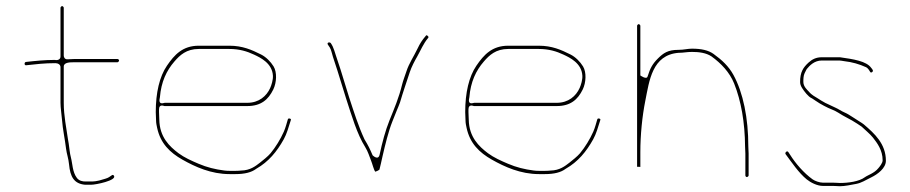

<svg xmlns="http://www.w3.org/2000/svg" viewBox="-20 -612 3076 649"><path d="M184.5 -385V-264C184.5 -247.5 188.1 -226 189.5 -208C192.2 -172.9 199.2 -143.5 203.4 -108.5C205.4 -92.1 211.5 -76.7 213.4 -56.2C217.4 -13.9 230.4 9 267.5 12.5H288C304.5 12.5 375 -2.3 365.3 -17.7C359.7 -26.8 356.3 -13.6 336.4 -8C323 -4.2 309.7 1.5 288 1.5H269C258.8 1.5 247.7 -0.7 240.1 -10.3C224.7 -30.1 225 -60.3 219.9 -78.7C215.4 -95.7 214.9 -110.6 212.2 -126.9L209.6 -142.1C204.5 -178.4 195.5 -220.7 195.5 -264V-387C195.5 -401.6 217.2 -401.5 231 -401.5L377 -401.5C379 -401.5 382.5 -404.7 382.5 -407.5C382.5 -409.7 380 -412.5 377 -412.5H230C223 -412.5 216.1 -412.2 209.1 -411.6C198.9 -410.6 195.5 -418.6 195.5 -424V-586C195.5 -588 192 -591.5 190 -591.5C188 -591.5 184.5 -588 184.5 -586V-421C184.5 -410.7 174.4 -407.3 165.5 -409.5C130.4 -409.3 99.6 -406.2 67.6 -402.6C61.6 -401.8 61.5 -390.4 68.4 -391.4C100.7 -395 130.7 -398.5 167 -398.5C175.7 -398.5 184.5 -394 184.5 -385Z M520.5 -283C524.9 -335.5 542.6 -373 569.6 -404.2C587.8 -425.3 609.9 -446.5 652 -446.5L755 -446.5C789.2 -446.5 815.1 -438.5 838.8 -427.3C860.3 -417.2 900.2 -398.4 902.5 -356.2C903.3 -342.1 897.8 -324.7 893.3 -314.6C881.1 -287.2 855.2 -264.5 816 -264.5H537.1C512.1 -256.6 520.2 -278.6 520.5 -283ZM536 -253.5H816C862.7 -253.5 887.1 -275.6 903.7 -309.4C915.2 -332.8 916.8 -367.8 904.8 -387.5C894.9 -403.7 879 -419.5 862.4 -427.8C830.5 -443.8 799.8 -457.5 755 -457.5H652C597.2 -457.5 569.4 -426.7 544.3 -389.9C519.2 -353.1 506.5 -298.7 506.5 -233C506.5 -224.4 507.5 -215.3 507.5 -206C507.5 -195.6 509.5 -187.6 511.2 -179.6C522.5 -127.1 554.4 -96.3 596.6 -72.4C639.8 -48 693.5 -23.5 756 -23.5L776 -23.5C807.1 -23.5 829.9 -29.3 845.5 -41C845.8 -41.2 846.4 -41.6 846.8 -41.9C887.5 -65.1 915.8 -99.2 939.1 -141.1C949.6 -160 954.8 -180.1 963 -205.7C964.1 -209 963.1 -210.4 959.3 -211.3C955.4 -212.1 953.8 -211 952.9 -208.3C949.2 -196.7 945.8 -181.3 939.4 -166.9C927.9 -141 911.9 -115 894.7 -94.1C886.1 -83.7 868 -69.4 858.7 -62.1C844.2 -50.9 826 -36 794.8 -35.5C790.6 -35 782.6 -34.5 776 -34.5H756C749.6 -34.5 743.5 -34.9 738.3 -35.6C706.9 -39.6 679.5 -46.4 651.1 -58.5C628 -68.3 602.9 -79.5 583.5 -94C552.8 -117.1 519.5 -148.6 518.5 -207.5C518.4 -215.4 517.5 -225 517.5 -233L517.5 -242C517.5 -262 534.4 -253.5 536 -253.5Z M1088.5 -460.8C1092.1 -455 1097.4 -450.5 1101.2 -434.8C1103.1 -427.1 1106.9 -414.6 1110.9 -403C1123.6 -366 1138 -315.2 1149.9 -278.9C1168.9 -221 1186.3 -159.8 1214.6 -114.6C1224.2 -99.3 1228.6 -82.8 1234 -69.8C1238.7 -58.6 1243.3 -37.7 1248.6 -31.6C1251.7 -32.2 1259.3 -35.8 1262.6 -38.7C1266 -51 1268.9 -65.8 1272.9 -83.1C1281.7 -121.3 1292.5 -166.8 1306.4 -201.6L1320.4 -236.6C1324.4 -246.5 1329 -256.5 1332.1 -265.7C1342.2 -300.2 1354.1 -334.6 1365 -367.7C1371.5 -387.3 1381.5 -405.6 1390.1 -420.7C1401.7 -441 1411 -464.8 1427.4 -484C1428.9 -485.7 1428.9 -488.2 1425.4 -491C1420.9 -494.6 1420.5 -492.2 1418.5 -489.9C1407.1 -476.6 1399.6 -465.3 1391.3 -447.6C1378.7 -421.1 1362.5 -397.8 1354 -371.4C1349.6 -358 1342.4 -339.4 1339.2 -326.2C1328.5 -282.1 1312.7 -245.2 1296.6 -205.3C1282.6 -170.5 1272.3 -131.7 1263.2 -89.4C1258.6 -67.9 1239.5 -87.1 1239.5 -87.1C1230.5 -108.2 1224.5 -120.8 1212.4 -140.4C1212.2 -140.8 1211.9 -141.3 1211.7 -141.8C1191.2 -186 1176.3 -233.6 1160.1 -283C1147.6 -321.4 1133.9 -370.8 1121.2 -406.9C1111.7 -433.7 1109 -450.7 1098.1 -466.3C1093.8 -471.1 1083.6 -468.1 1088.5 -460.8Z M1566.5 -283C1570.9 -335.5 1588.6 -373 1615.6 -404.2C1633.8 -425.3 1655.9 -446.5 1698 -446.5L1801 -446.5C1835.2 -446.5 1861.1 -438.5 1884.8 -427.3C1906.3 -417.2 1946.2 -398.4 1948.5 -356.2C1949.3 -342.1 1943.8 -324.7 1939.3 -314.6C1927.1 -287.2 1901.2 -264.5 1862 -264.5H1583.1C1558.1 -256.6 1566.2 -278.6 1566.5 -283ZM1582 -253.5H1862C1908.7 -253.5 1933.1 -275.6 1949.7 -309.4C1961.2 -332.8 1962.8 -367.8 1950.8 -387.5C1940.9 -403.7 1925 -419.5 1908.4 -427.8C1876.5 -443.8 1845.8 -457.5 1801 -457.5H1698C1643.2 -457.5 1615.4 -426.7 1590.3 -389.9C1565.2 -353.1 1552.5 -298.7 1552.5 -233C1552.5 -224.4 1553.5 -215.3 1553.5 -206C1553.5 -195.6 1555.5 -187.6 1557.2 -179.6C1568.5 -127.1 1600.4 -96.3 1642.6 -72.4C1685.8 -48 1739.5 -23.5 1802 -23.5L1822 -23.5C1853.1 -23.5 1875.9 -29.3 1891.5 -41C1891.8 -41.2 1892.4 -41.6 1892.8 -41.9C1933.5 -65.1 1961.8 -99.2 1985.1 -141.1C1995.6 -160 2000.8 -180.1 2009 -205.7C2010.1 -209 2009.1 -210.4 2005.3 -211.3C2001.4 -212.1 1999.8 -211 1998.9 -208.3C1995.2 -196.7 1991.8 -181.3 1985.4 -166.9C1973.9 -141 1957.9 -115 1940.7 -94.1C1932.1 -83.7 1914 -69.4 1904.7 -62.1C1890.2 -50.9 1872 -36 1840.8 -35.5C1836.6 -35 1828.6 -34.5 1822 -34.5H1802C1795.6 -34.5 1789.5 -34.9 1784.3 -35.6C1752.9 -39.6 1725.5 -46.4 1697.1 -58.5C1674 -68.3 1648.9 -79.5 1629.5 -94C1598.8 -117.1 1565.5 -148.6 1564.5 -207.5C1564.4 -215.4 1563.5 -225 1563.5 -233L1563.5 -242C1563.5 -262 1580.4 -253.5 1582 -253.5Z M2144.5 -47.7V-97C2144.5 -156.8 2150.9 -219.3 2161.2 -271C2174.9 -339 2184.1 -426.5 2274 -433.5C2274.3 -433.5 2274.7 -433.5 2275 -433.5C2290.3 -433.5 2301.2 -436.5 2319 -436.5C2342.8 -436.5 2366.7 -433.5 2385.1 -421.3C2417.3 -397.9 2446.3 -367.8 2461.6 -329.6C2485.1 -270.9 2497.9 -198.1 2498.5 -116.5C2498.6 -109.4 2499.5 -100.4 2499.5 -93V-19C2499.5 -16 2502.3 -13.5 2504.5 -13.5C2507.3 -13.5 2510.5 -17 2510.5 -19V-93C2510.5 -100.2 2509.5 -108.4 2509.5 -117C2509.5 -212.5 2492.1 -298.7 2459.1 -358.9C2443.1 -388 2420.5 -409.2 2391.8 -429.8C2374.4 -442.2 2350.8 -447.5 2319 -447.5C2304.1 -447.5 2291.9 -443.5 2273 -443.5C2237.7 -443.5 2222.5 -432.8 2203.8 -414.2C2185.8 -396.1 2178 -382.3 2168.9 -353.3C2165.4 -341.8 2144.5 -357 2144.5 -357V-525C2144.5 -527 2141 -530.5 2139 -530.5C2137 -530.5 2133.5 -527 2133.5 -525L2133.5 -48.2C2137.9 -48.5 2141.2 -48.2 2144.5 -47.7Z M2797 5.5H2762C2750.2 5.5 2734.2 -0.4 2726.6 -5.9C2697.3 -27 2669.3 -59.1 2650.5 -89.2L2644.6 -98.1C2640.5 -104.2 2632.3 -96 2635.3 -91.2C2656.8 -62.4 2679.5 -28 2706.7 -5.8C2719.8 4.8 2741.9 16.5 2762 16.5H2797C2805.6 16.5 2812.6 17.5 2818.7 17.5C2835.5 17.5 2856.3 13 2873.7 9.7C2892.7 6.1 2903.7 -2.2 2924.7 -12.3C2946.8 -23 2974.5 -43.7 2974.5 -68.5C2974.5 -125.9 2936.4 -160.2 2899.9 -191.5C2893.8 -196.7 2874.6 -207.5 2863 -215.6L2847.4 -225.4C2839.8 -230.2 2829.9 -233.2 2818.4 -240.4C2809 -246.3 2798.2 -250.4 2785.6 -256.7L2770.7 -263.7C2770.5 -263.8 2770.1 -264 2769.8 -264.1L2755.7 -272.2C2751.7 -274.5 2748.4 -276.6 2743.9 -279.7C2735.9 -285.3 2725 -289.1 2713.6 -302.8C2709.6 -307.4 2695.5 -318.9 2695.5 -335C2695.5 -344.5 2695.7 -356.3 2699.8 -364.6L2705.8 -376.6C2706.1 -377.2 2706.7 -378.1 2707.2 -378.8C2716.3 -390.1 2732.8 -407.5 2758 -407.5H2817C2821.9 -407.5 2826.6 -406.1 2832.5 -405.4C2861.3 -402.2 2884.6 -395.1 2907.1 -385C2915.2 -381.3 2920.1 -370.8 2921.3 -369.1C2923.1 -366.4 2924.7 -366.1 2927.9 -368.3C2934.5 -372.7 2927.6 -378.9 2924.8 -382.7C2908.5 -405.4 2865.1 -412 2819.1 -418.5H2758C2738.6 -418.5 2725.2 -411.5 2713.4 -400.8C2695 -384 2684.5 -368.4 2684.5 -335C2684.5 -329 2686.3 -322.6 2690.6 -315.5C2698.3 -303 2712.4 -284.9 2722.8 -280.5C2723.4 -280.3 2724.3 -279.8 2724.9 -279.4L2736.9 -271.4C2746.7 -264.9 2755.3 -259.3 2765.6 -254.2L2779.6 -247.2C2788.8 -242.6 2799.9 -239.6 2812.8 -231.5C2834.1 -217.3 2854.3 -209.5 2876.9 -194.4L2891.9 -184.4C2892.4 -184.1 2893.3 -183.4 2893.8 -182.8C2901.2 -175.5 2921.4 -158.9 2930.9 -146.7C2944.4 -129.3 2963.5 -105 2963.5 -70C2963.5 -60.8 2953.5 -48.8 2949.2 -43.7C2935.2 -26.2 2913 -20.1 2903.5 -13C2884.1 1.6 2847.7 6.5 2819 6.5C2813.3 6.5 2807.1 5.5 2797 5.5Z"/></svg>

Font: CiSf OpenHand
Style: Hln
Weight: 400
Foundry: Cannot Into Space Fonts
Version: Version 0.7892